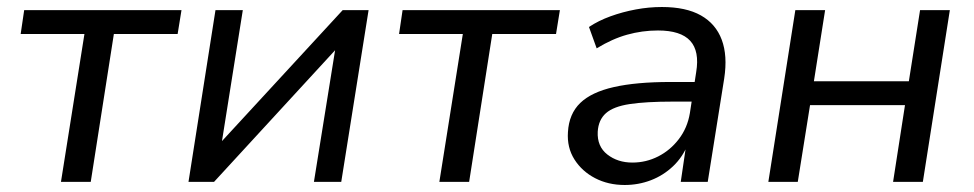

<svg xmlns="http://www.w3.org/2000/svg" viewBox="-20 -519 2780 548"><path d="M154 0 221 -422H39L49 -490H498L487 -422H305L239 0Z M518 0 595 -490H673L610 -94H593L958 -490H1032L954 0H876L940 -398H957L591 0Z M1234 0 1301 -422H1119L1129 -490H1578L1567 -422H1385L1319 0Z M1763 9Q1716 9 1678.5 -10.5Q1641 -30 1619.5 -64Q1598 -98 1601 -142Q1604 -194 1636 -225Q1668 -256 1732 -270.5Q1796 -285 1893 -285H1975L1966 -229H1900Q1824 -229 1777.5 -222Q1731 -215 1709.5 -196Q1688 -177 1686 -143Q1684 -101 1713.5 -78Q1743 -55 1785 -55Q1824 -55 1858.5 -72.5Q1893 -90 1917.5 -122Q1942 -154 1949 -196L1967 -313Q1977 -373 1950 -402.5Q1923 -432 1858 -432Q1813 -432 1770 -420Q1727 -408 1683 -381L1661 -442Q1688 -460 1722.5 -472.5Q1757 -485 1794.5 -492Q1832 -499 1869 -499Q1938 -499 1980.5 -475Q2023 -451 2040 -405.5Q2057 -360 2047 -295L2000 0H1923L1939 -109H1944Q1929 -71 1901 -44.5Q1873 -18 1837.5 -4.5Q1802 9 1763 9Z M2173 0 2250 -490H2335L2303 -287H2574L2606 -490H2691L2614 0H2529L2563 -219H2292L2257 0Z"/></svg>

Font: Nunito Sans 10pt
Style: Italic
Weight: 400
Italic angle: -9°
Designer: Vernon Adams
Foundry: Vernon Adams
Version: Version 3.101;gftools[0.9.27]